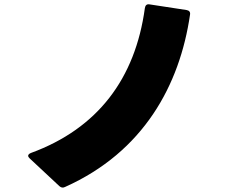

<svg xmlns="http://www.w3.org/2000/svg" viewBox="-20 -804 1040 880"><path d="M278 53C638 -108 804 -414 851 -737C853 -749 847 -756 835 -758L665 -784C653 -786 646 -780 644 -767C600 -444 428 -215 122 -103C114 -100 109 -95 109 -90C109 -86 112 -82 116 -78L252 49C260 56 268 58 278 53Z"/></svg>

Font: LINE Seed JP App_OTF ExtraBold
Style: Regular
Weight: 800
Designer: LINE & Fontrix & Fontworks
Version: Version 1.013